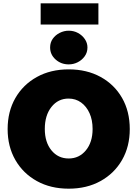

<svg xmlns="http://www.w3.org/2000/svg" viewBox="-20 -1121 828 1157"><path d="M394 16Q285 16 202 -30Q119 -76 72.5 -157Q26 -238 26 -343Q26 -449 72.5 -530Q119 -611 202 -657Q285 -703 394 -703Q503 -703 586 -657.5Q669 -612 715.5 -531Q762 -450 762 -343Q762 -238 715.5 -157Q669 -76 586 -30Q503 16 394 16ZM394 -166Q457 -166 497.5 -215Q538 -264 538 -344Q538 -398 519.5 -439Q501 -480 468.5 -503.5Q436 -527 393 -527Q330 -527 290 -476.5Q250 -426 250 -344Q250 -264 290 -215Q330 -166 394 -166ZM394 -733Q348 -733 315 -762.5Q282 -792 282 -835Q282 -865 298 -887.5Q314 -910 340 -923Q366 -936 394 -936Q425 -936 450.5 -922Q476 -908 491.5 -885Q507 -862 507 -835Q507 -805 490.5 -782Q474 -759 448.5 -746Q423 -733 394 -733ZM225 -973V-1101H573V-973Z"/></svg>

Font: Paytone One
Style: Regular
Weight: 400
Designer: Vernon Adams
Foundry: Vernon Adams
Version: Version 1.002; ttfautohint (v1.8.4.7-5d5b);gftools[0.9.23]